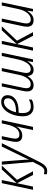

<svg xmlns="http://www.w3.org/2000/svg" viewBox="1204 -1786 824 3273"><g transform="rotate(-90 1616.5 -150.0)"><path d="M71 0 129 -272 270 0H332L187 -273L431 -532H364L130 -279L183 -532H130L17 0Z M493 109 812 -532H754L590 -195Q575 -167 559 -131Q543 -95 533 -71H531Q531 -132 524 -206L499 -532H445L492 -4L443 94Q418 145 393.5 169.5Q369 194 334 194Q307 194 284 184L280 232Q303 242 335 242Q390 242 425 208Q460 174 493 109Z M1090 0 1203 -532H1149L1130 -445Q1084 -232 957 -232Q889 -232 889 -301Q889 -321 893 -343Q897 -365 902 -392L932 -532H877L849 -397Q843 -369 838.5 -342.5Q834 -316 834 -294Q834 -183 942 -183Q994 -183 1033.5 -211.5Q1073 -240 1096 -279H1098Q1092 -258 1086 -234Q1080 -210 1075 -185L1036 0Z M1556 -21V-70Q1528 -55 1500 -46Q1472 -37 1439 -37Q1325 -37 1325 -175Q1325 -211 1331 -245H1347Q1484 -245 1557 -296.5Q1630 -348 1630 -432Q1630 -485 1599 -513.5Q1568 -542 1514 -542Q1444 -542 1389 -490.5Q1334 -439 1302 -354.5Q1270 -270 1270 -171Q1270 -81 1313.5 -35.5Q1357 10 1428 10Q1467 10 1499 1.5Q1531 -7 1556 -21ZM1509 -495Q1577 -495 1577 -429Q1577 -365 1518.5 -327.5Q1460 -290 1355 -290H1339Q1360 -382 1408 -438.5Q1456 -495 1509 -495Z M1955 -91H1957Q1960 -50 1984 -20Q2008 10 2060 10Q2111 10 2147.5 -21.5Q2184 -53 2207 -93H2210L2195 0H2240L2352 -532H2298L2240 -260Q2220 -165 2177.5 -102Q2135 -39 2076 -39Q2009 -39 2009 -112Q2009 -137 2016 -171L2093 -532H2039L1974 -228Q1956 -148 1915 -93.5Q1874 -39 1819 -39Q1749 -39 1749 -111Q1749 -136 1758 -178L1833 -532H1779L1704 -179Q1700 -160 1697 -140Q1694 -120 1694 -103Q1694 10 1802 10Q1855 10 1893.5 -21Q1932 -52 1955 -91Z M2443 0 2501 -272 2642 0H2704L2559 -273L2803 -532H2736L2502 -279L2555 -532H2502L2389 0Z M3067 -96H3070L3056 0H3100L3212 -532H3158L3101 -262Q3079 -155 3030.5 -96.5Q2982 -38 2924 -38Q2853 -38 2853 -110Q2853 -127 2856 -147.5Q2859 -168 2864 -190L2936 -532H2882L2810 -193Q2805 -170 2801 -146Q2797 -122 2797 -102Q2797 10 2909 10Q2963 10 3003.5 -22.5Q3044 -55 3067 -96Z"/></g></svg>

Font: Noto Sans UI SemiCondensed Light
Style: Italic
Weight: 300
Width: 4
Designer: Monotype Design Team
Foundry: Monotype Imaging Inc.
Version: 1.001